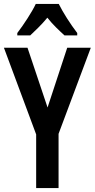

<svg xmlns="http://www.w3.org/2000/svg" viewBox="-20 -1023 482 977"><path d="M279 -1003H162C144 -964 101 -898 68 -855V-843H134C155 -863 191 -896 221 -933C249 -897 283 -866 308 -843H373V-855C337 -902 301 -959 279 -1003ZM222 -476 120 -780H0L164 -339V-66H278V-342L442 -780H322Z"/></svg>

Font: Noto Sans Malayalam UI ExtraCondensed SemiBold
Style: Regular
Weight: 600
Width: 2
Designer: Jelle Bosma - Monotype Design Team
Foundry: Monotype Imaging Inc.
Version: Version 2.104